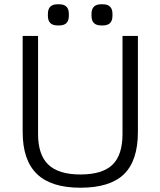

<svg xmlns="http://www.w3.org/2000/svg" viewBox="-20 -868 748 898"><path d="M86 -251V-700H158V-241Q158 -144 206 -98Q254 -52 356 -52Q459 -52 506 -97.5Q553 -143 553 -241V-700H625V-251Q625 -117 560 -53.5Q495 10 356 10Q219 10 152.5 -54.5Q86 -119 86 -251ZM204 -794V-803Q204 -848 249 -848H257Q302 -848 302 -803V-794Q302 -749 257 -749H249Q204 -749 204 -794ZM408 -794V-803Q408 -848 453 -848H461Q506 -848 506 -803V-794Q506 -749 461 -749H453Q408 -749 408 -794Z"/></svg>

Font: Krub
Style: Regular
Weight: 400
Designer: Ekaluck Peanpanawate
Foundry: Cadson Demak Co.,Ltd.
Version: Version 1.000; ttfautohint (v1.6)